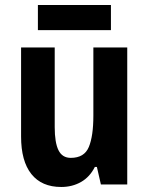

<svg xmlns="http://www.w3.org/2000/svg" viewBox="-20 -735 593 765"><path d="M487 -546V0H382L366 -70H358Q338 -30 303 -10Q268 10 224 10Q146 10 105 -41.5Q64 -93 64 -191V-546H198V-228Q198 -167 213 -136.5Q228 -106 262 -106Q316 -106 334 -149.5Q352 -193 352 -274V-546ZM422 -715V-615H131V-715Z"/></svg>

Font: Noto Sans Gurmukhi Condensed
Style: Bold
Weight: 700
Width: 3
Designer: Jelle Bosma - Monotype Design Team
Foundry: Monotype Imaging Inc.
Version: Version 2.004; ttfautohint (v1.8.4.7-5d5b)